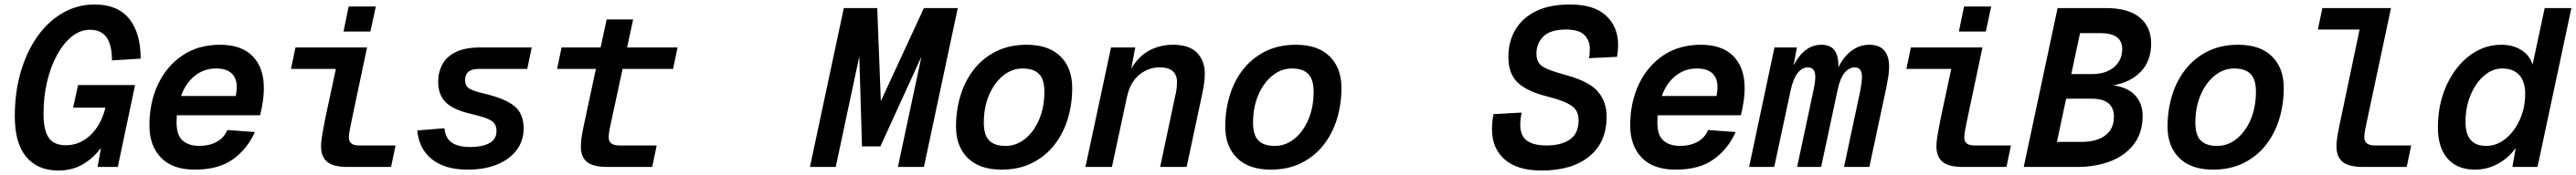

<svg xmlns="http://www.w3.org/2000/svg" viewBox="-20 -746 11481 782"><path d="M240 16Q148 16 97 -45Q46 -106 46 -226Q46 -335 73 -426.5Q100 -518 148 -585Q196 -652 261 -689Q326 -726 402 -726Q504 -726 555.5 -662.5Q607 -599 607 -484L479 -476Q479 -545 455 -579Q431 -613 380 -613Q338 -613 300.5 -583Q263 -553 234.5 -501Q206 -449 190 -381.5Q174 -314 174 -238Q174 -163 197.5 -130Q221 -97 273 -97Q335 -97 382.5 -141.5Q430 -186 450 -265H306L328 -366H582L505 0H415L430 -85Q397 -40 349.5 -12Q302 16 240 16Z M848 12Q749 12 697.5 -41.5Q646 -95 646 -186Q646 -288 684.5 -369.5Q723 -451 793.5 -498.5Q864 -546 961 -546Q1056 -546 1106 -495Q1156 -444 1156 -353Q1156 -321 1151 -289Q1146 -257 1139 -231H768Q767 -215 767 -199Q767 -141 794.5 -117.5Q822 -94 869 -94Q912 -94 945.5 -112Q979 -130 993 -165L1116 -156Q1082 -80 1018 -34Q954 12 848 12ZM943 -440Q889 -440 848 -407Q807 -374 787 -317H1031Q1032 -326 1033.5 -335Q1035 -344 1035 -359Q1035 -397 1012 -418.5Q989 -440 943 -440Z M1529 0Q1465 0 1438 -23Q1411 -46 1411 -91Q1411 -116 1417 -149Q1423 -182 1430 -218L1477 -438H1277L1297 -534H1616L1548 -211Q1543 -187 1539 -166Q1535 -145 1535 -131Q1535 -96 1581 -96H1743L1723 0ZM1511 -605 1534 -717H1655L1631 -605Z M2064 12Q1963 12 1905 -34.5Q1847 -81 1840 -163L1961 -173Q1965 -129 1993.5 -109Q2022 -89 2076 -89Q2128 -89 2160.5 -106Q2193 -123 2193 -161Q2193 -180 2184.5 -193Q2176 -206 2151.5 -216Q2127 -226 2080 -237Q2001 -255 1967 -288.5Q1933 -322 1933 -381Q1933 -423 1951.5 -458Q1970 -493 2011.5 -513.5Q2053 -534 2122 -534H2350L2330 -438H2113Q2053 -438 2053 -388Q2053 -365 2067 -353.5Q2081 -342 2125 -331Q2200 -314 2241 -292.5Q2282 -271 2298 -242Q2314 -213 2314 -172Q2314 -118 2283.5 -76.5Q2253 -35 2197 -11.5Q2141 12 2064 12Z M2688 0Q2623 0 2596 -22.5Q2569 -45 2569 -90Q2569 -116 2575 -149Q2581 -182 2589 -218L2636 -438H2463L2483 -534H2657L2684 -659H2802L2775 -534H3000L2980 -438H2755L2706 -211Q2700 -185 2696.5 -165.5Q2693 -146 2693 -132Q2693 -96 2741 -96H2907L2887 0Z M3822 -92 3810 -494 3705 0H3590L3741 -710H3890L3906 -294L4098 -710H4249L4098 0H3982L4087 -493L3904 -92Z M4444 12Q4346 12 4293.5 -40Q4241 -92 4241 -180Q4241 -253 4261 -319Q4281 -385 4321 -436Q4361 -487 4420 -516.5Q4479 -546 4556 -546Q4654 -546 4706.5 -494Q4759 -442 4759 -353Q4759 -280 4739 -214.5Q4719 -149 4679 -98Q4639 -47 4580 -17.5Q4521 12 4444 12ZM4462 -94Q4510 -94 4549.5 -126Q4589 -158 4612 -213Q4635 -268 4635 -336Q4635 -391 4611 -415.5Q4587 -440 4538 -440Q4490 -440 4450.5 -407.5Q4411 -375 4388 -320.5Q4365 -266 4365 -198Q4365 -142 4389 -118Q4413 -94 4462 -94Z M4818 0 4932 -534H5040L5022 -439Q5054 -494 5102 -520Q5150 -546 5208 -546Q5281 -546 5315.5 -510Q5350 -474 5350 -416Q5350 -392 5345.5 -364.5Q5341 -337 5336 -315L5269 0H5151L5218 -317Q5222 -332 5224 -348.5Q5226 -365 5226 -381Q5226 -410 5207.5 -427.5Q5189 -445 5149 -445Q5098 -445 5057.5 -411.5Q5017 -378 5003 -313L4936 0Z M5644 12Q5546 12 5493.5 -40Q5441 -92 5441 -180Q5441 -253 5461 -319Q5481 -385 5521 -436Q5561 -487 5620 -516.5Q5679 -546 5756 -546Q5854 -546 5906.5 -494Q5959 -442 5959 -353Q5959 -280 5939 -214.5Q5919 -149 5879 -98Q5839 -47 5780 -17.5Q5721 12 5644 12ZM5662 -94Q5710 -94 5749.5 -126Q5789 -158 5812 -213Q5835 -268 5835 -336Q5835 -391 5811 -415.5Q5787 -440 5738 -440Q5690 -440 5650.5 -407.5Q5611 -375 5588 -320.5Q5565 -266 5565 -198Q5565 -142 5589 -118Q5613 -94 5662 -94Z M6851 16Q6743 16 6686.5 -33.5Q6630 -83 6630 -168Q6630 -188 6632 -205.5Q6634 -223 6637 -236L6762 -243Q6760 -234 6758 -218Q6756 -202 6756 -188Q6756 -141 6784.5 -118.5Q6813 -96 6874 -96Q6938 -96 6977 -122.5Q7016 -149 7016 -209Q7016 -234 7005.5 -252Q6995 -270 6965 -285Q6935 -300 6876 -315Q6785 -338 6744 -377.5Q6703 -417 6703 -492Q6703 -559 6733.5 -612Q6764 -665 6825 -695.5Q6886 -726 6978 -726Q7085 -726 7138.5 -676Q7192 -626 7192 -546Q7192 -531 7190.5 -516Q7189 -501 7187 -492L7062 -486Q7064 -493 7065 -504Q7066 -515 7066 -527Q7066 -565 7042 -589.5Q7018 -614 6960 -614Q6890 -614 6859 -583Q6828 -552 6828 -506Q6828 -480 6839.5 -464Q6851 -448 6880.5 -436Q6910 -424 6965 -409Q7065 -381 7103 -335.5Q7141 -290 7141 -225Q7141 -110 7063.5 -47Q6986 16 6851 16Z M7448 12Q7349 12 7297.5 -41.5Q7246 -95 7246 -186Q7246 -288 7284.5 -369.5Q7323 -451 7393.5 -498.5Q7464 -546 7561 -546Q7656 -546 7706 -495Q7756 -444 7756 -353Q7756 -321 7751 -289Q7746 -257 7739 -231H7368Q7367 -215 7367 -199Q7367 -141 7394.5 -117.5Q7422 -94 7469 -94Q7512 -94 7545.5 -112Q7579 -130 7593 -165L7716 -156Q7682 -80 7618 -34Q7554 12 7448 12ZM7543 -440Q7489 -440 7448 -407Q7407 -374 7387 -317H7631Q7632 -326 7633.5 -335Q7635 -344 7635 -359Q7635 -397 7612 -418.5Q7589 -440 7543 -440Z M7776 0 7889 -534H7989L7974 -454Q8023 -546 8097 -546Q8138 -546 8156 -522Q8174 -498 8174 -452Q8174 -449 8174 -445Q8198 -494 8233.5 -520Q8269 -546 8311 -546Q8400 -546 8400 -447Q8400 -425 8396 -402Q8392 -379 8388 -357L8312 0H8199L8272 -343Q8279 -381 8279 -403Q8279 -445 8247 -445Q8222 -445 8201.5 -420.5Q8181 -396 8170 -342L8097 0H7990L8063 -343Q8071 -380 8071 -402Q8071 -445 8038 -445Q8013 -445 7993 -420.5Q7973 -396 7961 -342L7888 0Z M8729 0Q8665 0 8638 -23Q8611 -46 8611 -91Q8611 -116 8617 -149Q8623 -182 8630 -218L8677 -438H8477L8497 -534H8816L8748 -211Q8743 -187 8739 -166Q8735 -145 8735 -131Q8735 -96 8781 -96H8943L8923 0ZM8711 -605 8734 -717H8855L8831 -605Z M9000 0 9151 -710H9364Q9467 -710 9517.5 -667.5Q9568 -625 9568 -552Q9568 -473 9521 -425Q9474 -377 9399 -365Q9466 -355 9498 -318.5Q9530 -282 9530 -228Q9530 -154 9492 -103Q9454 -52 9388 -26Q9322 0 9237 0ZM9212 -415H9304Q9366 -415 9402.5 -446Q9439 -477 9439 -527Q9439 -598 9341 -598H9251ZM9148 -112H9262Q9328 -113 9365 -142Q9402 -171 9402 -224Q9402 -305 9303 -305H9189Z M9844 12Q9746 12 9693.5 -40Q9641 -92 9641 -180Q9641 -253 9661 -319Q9681 -385 9721 -436Q9761 -487 9820 -516.5Q9879 -546 9956 -546Q10054 -546 10106.5 -494Q10159 -442 10159 -353Q10159 -280 10139 -214.5Q10119 -149 10079 -98Q10039 -47 9980 -17.5Q9921 12 9844 12ZM9862 -94Q9910 -94 9949.5 -126Q9989 -158 10012 -213Q10035 -268 10035 -336Q10035 -391 10011 -415.5Q9987 -440 9938 -440Q9890 -440 9850.5 -407.5Q9811 -375 9788 -320.5Q9765 -266 9765 -198Q9765 -142 9789 -118Q9813 -94 9862 -94Z M10513 0Q10448 0 10421 -23Q10394 -46 10394 -91Q10394 -116 10400 -149Q10406 -182 10414 -218L10497 -614H10311L10331 -710H10637L10531 -211Q10525 -185 10521.5 -165.5Q10518 -146 10518 -132Q10518 -96 10566 -96H10727L10707 0Z M11011 12Q10932 12 10889 -37.5Q10846 -87 10846 -176Q10846 -255 10868 -322Q10890 -389 10929 -439.5Q10968 -490 11019 -518Q11070 -546 11129 -546Q11181 -546 11218.5 -522Q11256 -498 11268 -457L11322 -710H11441L11290 0H11178L11193 -85Q11160 -39 11112.5 -13.5Q11065 12 11011 12ZM11061 -94Q11108 -94 11147.5 -126Q11187 -158 11211 -211Q11235 -264 11235 -327Q11235 -382 11208.5 -411Q11182 -440 11133 -440Q11089 -440 11051.5 -407.5Q11014 -375 10991.5 -320.5Q10969 -266 10969 -201Q10969 -94 11061 -94Z"/></svg>

Font: Geist Mono SemiBold
Style: Italic
Weight: 600
Italic angle: -12°
Monospace: yes
Designer: Basement.studio, Andrés Briganti, Mateo Zaragoza
Foundry: Basement.studio, Vercel, Andrés Briganti, Guido Ferreyra, Mateo Zaragoza
Version: Version 1.500; ttfautohint (v1.8.4.7-5d5b)